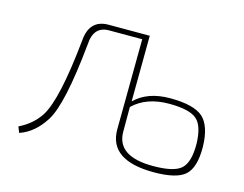

<svg xmlns="http://www.w3.org/2000/svg" viewBox="-75 -595 916 722"><g transform="rotate(15 383.0 -234.0)"><path d="M424 -224Q474 -273 561 -273Q654 -273 690 -241Q725 -209 727 -129Q728 -47 694 -17Q661 12 573 12Q399 12 399 -108L402 -460H273Q213 -460 209 -389Q185 -148 142 -81Q103 -19 46 0L37 -23Q89 -48 118 -93Q161 -161 185 -396Q191 -480 266 -480H426ZM423 -106Q423 -10 564 -10Q645 -10 673 -35Q702 -61 701 -134Q699 -202 672 -226Q644 -252 563 -252Q475 -252 423 -202Z"/></g></svg>

Font: Taylor Sans Thin
Style: Regular
Weight: 100
Italic angle: -8°
Designer: Natanael Gama
Version: Version 1.001 September 8, 2015